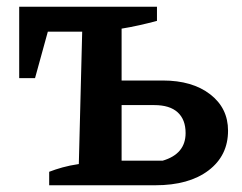

<svg xmlns="http://www.w3.org/2000/svg" viewBox="-20 -550 719 570"><path d="M126 0V-40Q144 -47 165.5 -53Q187 -59 214 -63L224 -456H122L84 -318H37V-530H446V-488Q420 -481 393 -475Q366 -469 341 -465V-311H463Q551 -311 604 -270Q657 -229 657 -162Q657 -88 599 -44Q541 0 441 0ZM341 -73H463Q531 -93 531 -155Q531 -195 507.5 -216.5Q484 -238 438 -238H341Z"/></svg>

Font: Piazzolla SC SemiBold
Style: Regular
Weight: 600
Designer: Juan Pablo del Peral
Foundry: Huerta Tipografica
Version: Version 1.330